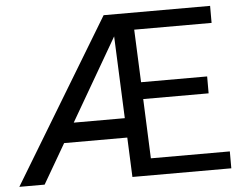

<svg xmlns="http://www.w3.org/2000/svg" viewBox="-58 -772 1043 834"><g transform="rotate(-5 463.5 -355.5)"><path d="M917.5 0V-73.7H573.2L562.5 -333H847.7V-406.7H559.6L549.8 -636.7H887.2V-710.9H422.9L-6.8 0H103.5L203.6 -172.4H479L486.3 0ZM252.9 -257.3 460.4 -615.2 475.6 -257.3Z"/></g></svg>

Font: Roboto1
Style: rg
Weight: 400
Designer: Google
Version: Version 2.137; 2017